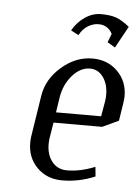

<svg xmlns="http://www.w3.org/2000/svg" viewBox="-44 -559 429 594"><g transform="rotate(5 170.5 -261.5)"><path d="M62.5 -107.4Q62.5 -117.7 64 -127.9L84 -255.9Q92.3 -307.6 136.2 -345.7Q180.2 -383.8 231.9 -383.8Q279.3 -383.8 310.1 -353Q340.8 -322.3 340.8 -276.4Q340.8 -269.5 338.9 -255.9L330.1 -199.2L279.8 -175.8H128.9L121.1 -127.9Q119.6 -117.7 119.6 -108.4Q119.6 -75.2 136.7 -53.7Q153.8 -32.2 183.1 -32.2Q224.6 -32.2 270 -50.8L272.9 -21Q222.7 0 170.9 0Q123.5 0 93 -30.5Q62.5 -61 62.5 -107.4ZM133.8 -208H273.9L282.2 -255.9Q283.7 -266.1 283.7 -275.9Q283.7 -308.6 268.1 -330.3Q252.4 -352.1 227.1 -352.1Q197.3 -352.1 172.6 -324.2Q147.9 -296.4 141.1 -255.9ZM158.2 -464.8Q172.9 -490.7 196.5 -506.8Q220.2 -522.9 246.1 -522.9Q274.9 -522.9 293 -516.6Q311 -510.3 335 -491.2L297.9 -423.8L273.9 -438L284.2 -464.8Q270.5 -491.2 241.2 -491.2Q225.1 -491.2 209 -481.7Q192.9 -472.2 182.1 -452.1Z"/></g></svg>

Font: Gawaa
Style: Italic
Weight: 400
Designer: T. Christopher White
Version: Version 1.0